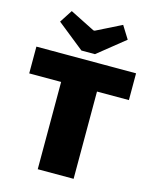

<svg xmlns="http://www.w3.org/2000/svg" viewBox="-136 -1033 895 1122"><g transform="rotate(15 311.5 -472.0)"><path d="M420 -690V0H203V-690ZM613 -690V-528H10V-690ZM467 -944 515 -867 352 -736H270L106 -867L156 -944L307 -868H315Z"/></g></svg>

Font: Exo 2 Black
Style: Regular
Weight: 900
Designer: Natanael Gama
Foundry: Natanael Gama
Version: Version 2.010